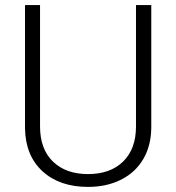

<svg xmlns="http://www.w3.org/2000/svg" viewBox="-20 -731 697 761"><path d="M579.6 -710.9V-225.6Q579.1 -153.8 547.9 -100.6Q516.6 -47.4 459.7 -18.8Q402.8 9.8 329.1 9.8Q216.8 9.8 149.2 -51.5Q81.5 -112.8 79.1 -221.2V-710.9H138.7V-230Q138.7 -140.1 189.9 -90.6Q241.2 -41 329.1 -41Q417 -41 468 -90.8Q519 -140.6 519 -229.5V-710.9Z"/></svg>

Font: Shabnam Thin FD
Style: Thin-FD
Weight: 100
Foundry: DejaVu fonts team - Redesigned by Saber Rastikerdar - Based on Vazir font
Version: Version 5.0.0